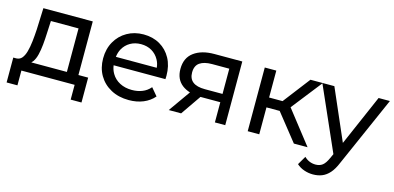

<svg xmlns="http://www.w3.org/2000/svg" viewBox="-68 -939 3164 1543"><g transform="rotate(15 1514.0 -167.5)"><path d="M9 123V-84H35Q62 -85 79 -104Q98 -126 108.5 -164Q119 -202 124.5 -250.5Q130 -299 133 -351L140 -530H551V-84H632V123H542V0H99V123ZM455 -84V-446H225L220 -344Q218 -294 213.5 -247.5Q209 -201 199.5 -162Q190 -123 172 -98Q166 -90 159 -84Z M993 6Q908 6 843.5 -29Q779 -64 743.5 -125Q708 -186 708 -265Q708 -344 742.5 -405Q777 -466 837.5 -500.5Q898 -535 974 -535Q1051 -535 1110 -501Q1169 -467 1202.5 -405.5Q1236 -344 1236 -262Q1236 -256 1235.5 -248Q1235 -240 1235 -233H804Q809 -196 827 -166Q851 -125 895 -102Q939 -79 996 -79Q1043 -79 1082 -94.5Q1121 -110 1149 -143L1202 -80Q1166 -38 1112.5 -16Q1059 6 993 6ZM1144 -303Q1141 -339 1124 -369Q1102 -409 1063.5 -431.5Q1025 -454 974 -454Q924 -454 885 -431.5Q846 -409 824 -369Q808 -339 804 -303Z M1709 0V-168H1555Q1549 -168 1544 -168L1428 0H1325L1453 -181Q1417 -192 1389 -213Q1330 -258 1330 -344Q1330 -436 1393.5 -483Q1457 -530 1563 -530H1795V0ZM1709 -237V-447H1566Q1500 -447 1464 -422Q1428 -397 1428 -341Q1428 -237 1562 -237Z M2190 -306 2362 -530H2465L2265 -275L2480 0H2366L2188 -224H2078V0H1982V-530H2078V-306Z M2577 200Q2539 200 2503 187.5Q2467 175 2441 151L2483 79Q2502 98 2526 108Q2550 118 2577 118Q2612 118 2635 100Q2658 82 2678 37L2695 0L2461 -530H2561L2745 -107L2929 -530H3023L2766 53Q2743 109 2714.5 141Q2686 173 2652 186.5Q2618 200 2577 200Z"/></g></svg>

Font: Montserrat Z Med
Style: Regular
Weight: 500
Designer: Julieta Ulanovsky
Foundry: Julieta Ulanovsky
Version: Version 8.000